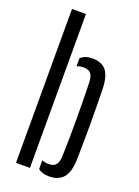

<svg xmlns="http://www.w3.org/2000/svg" viewBox="-152 -865 679 938"><g transform="rotate(20 187.0 -396.5)"><path d="M53.7 0V-800H126.2V0ZM170.3 -10.1V-55.7Q177.9 -52.5 186.6 -50.7Q195.2 -48.9 204.8 -48.9Q231.5 -48.9 243.2 -63.4Q254.9 -77.9 255.6 -110.2Q257.2 -153.6 257.8 -199.6Q258.4 -245.6 258.4 -293.3Q258.4 -341.1 257.8 -390.4Q257.2 -439.8 255.6 -489.8Q254.9 -522.5 243.2 -536.8Q231.5 -551.1 204.8 -551.1Q185.7 -551.1 170.3 -544.3V-585.7Q181.4 -596.4 195.7 -601.8Q210.1 -607.2 231.2 -607.2Q279.4 -607.2 302.7 -578.9Q325.9 -550.7 328.1 -484.7Q329.1 -439 329.6 -391.3Q330.2 -343.6 330.2 -296Q330.2 -248.5 329.6 -202.8Q329.1 -157.1 328.1 -115.7Q325.9 -50.2 300.7 -21.5Q275.4 7.2 227.2 7.2Q208.2 7.2 194.7 2.8Q181.1 -1.6 170.3 -10.1Z"/></g></svg>

Font: Big Shoulders Stencil Display SC Thin
Style: Regular
Weight: 100
Designer: Patric King
Foundry: XO Type Co
Version: Version 2.001